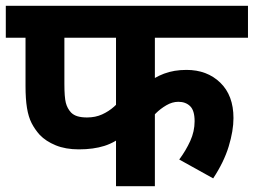

<svg xmlns="http://www.w3.org/2000/svg" viewBox="-20 -642 875 662"><path d="M514 -512V-313L482 -351Q511 -375 545.5 -388Q580 -401 623 -401Q694 -401 739.5 -357Q785 -313 785 -235Q785 -191 768.5 -137Q752 -83 715 -27L598 -92Q621 -123 636 -156Q651 -189 651 -224Q651 -261 635.5 -276Q620 -291 595 -291Q574 -291 553.5 -279Q533 -267 517 -251Q501 -235 493 -223L514 -308V0H380V-217L413 -181Q378 -151 340 -139Q302 -127 252 -127Q206 -127 172 -141Q138 -155 117 -177Q100 -196 89 -217.5Q78 -239 73 -270Q68 -301 68 -345V-512H0V-622H835V-512ZM202 -512V-353Q202 -307 207 -287.5Q212 -268 225 -254Q234 -245 247.5 -241Q261 -237 280 -237Q309 -237 332 -247.5Q355 -258 373 -274Q391 -290 404 -305L380 -220V-512Z"/></svg>

Font: Noto Sans Devanagari
Style: Regular
Weight: 400
Designer: Jelle Bosma - Monotype Design Team
Foundry: Monotype Imaging Inc.
Version: Version 2.003